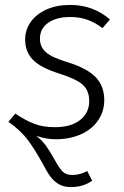

<svg xmlns="http://www.w3.org/2000/svg" viewBox="-20 -554 503 779"><path d="M403 -148Q403 -102 378 -65.5Q353 -29 308 -9Q263 11 206 11Q167 11 127 -3Q152 17 167 38Q182 59 201 93Q219 126 233 141Q247 156 273 156Q304 156 334 140L354 179Q318 205 268 205Q238 205 218 193Q198 181 184.5 162.5Q171 144 152 108Q123 55 94 15.5Q65 -24 14 -60L42 -93Q84 -65 119.5 -51.5Q155 -38 203 -38Q268 -38 305 -67Q342 -96 342 -144Q342 -186 316.5 -209.5Q291 -233 222 -255Q145 -279 113.5 -311.5Q82 -344 82 -394Q82 -432 104 -464Q126 -496 167.5 -515Q209 -534 265 -534Q358 -534 426 -475L396 -440Q365 -463 334 -474Q303 -485 265 -485Q209 -485 175.5 -461.5Q142 -438 142 -397Q142 -363 167 -341.5Q192 -320 256 -301Q333 -277 368 -241Q403 -205 403 -148Z"/></svg>

Font: FiraGO Light
Style: Italic
Weight: 300
Italic angle: -8°
Designer: bBox Type GmbH
Foundry: bBox Type GmbH
Version: Version 1.001